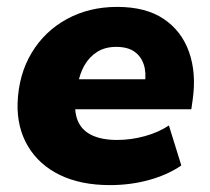

<svg xmlns="http://www.w3.org/2000/svg" viewBox="-20 -526 610 557"><path d="M299 11Q214 11 153.5 -18.5Q93 -48 61 -102Q29 -156 31 -227Q34 -310 72 -373Q110 -436 174.5 -471Q239 -506 320 -506Q403 -506 455 -471Q507 -436 528.5 -375Q550 -314 539 -237L535 -209H176L189 -296H415L400 -283Q405 -315 397 -339Q389 -363 369.5 -376.5Q350 -390 317 -390Q285 -390 262 -375.5Q239 -361 225 -336.5Q211 -312 206 -281L200 -245Q194 -204 205.5 -176Q217 -148 246 -134Q275 -120 320 -120Q360 -120 400 -131Q440 -142 470 -162L506 -46Q467 -19 413 -4Q359 11 299 11Z"/></svg>

Font: Nunito Sans 11pt Black
Style: Italic
Weight: 900
Italic angle: -9°
Version: Version 3.101;gftools[0.9.27]